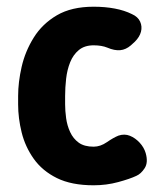

<svg xmlns="http://www.w3.org/2000/svg" viewBox="-20 -536 466 572"><path d="M259 16Q193 16 149.5 -5.5Q106 -27 80.5 -63Q55 -99 44.5 -141.5Q34 -184 34 -225V-250Q34 -291 44.5 -337Q55 -383 80.5 -424Q106 -465 149.5 -490.5Q193 -516 259 -516Q293 -516 322 -510.5Q351 -505 373 -494Q391 -486 397.5 -471.5Q404 -457 400 -441.5Q396 -426 382 -412L370 -401Q355 -388 338 -386.5Q321 -385 300 -394Q283 -401 259 -401Q232 -401 215 -387Q198 -373 189 -350.5Q180 -328 177 -301.5Q174 -275 174 -250V-225Q174 -206 177 -184Q180 -162 189 -142.5Q198 -123 214.5 -111Q231 -99 259 -99Q279 -99 298.5 -112.5Q318 -126 333 -132Q351 -138 367 -131.5Q383 -125 396 -111Q409 -97 414 -80Q422 -52 411 -35Q400 -18 386 -12Q367 -3 332 6.5Q297 16 259 16Z"/></svg>

Font: Winky Sans SemiBold
Style: Regular
Weight: 600
Designer: Simon Atzbach
Foundry: typofactur
Version: Version 1.205